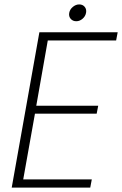

<svg xmlns="http://www.w3.org/2000/svg" viewBox="-20 -848 552 868"><path d="M512 -702 505 -665H196L144 -370H424L417 -334H138L85 -37H395L388 0H33L158 -702ZM325 -752Q309 -752 299.5 -763Q290 -774 293 -790Q296 -806 309.5 -817Q323 -828 338 -828Q354 -828 363 -817Q372 -806 369 -790Q366 -774 353 -763Q340 -752 325 -752Z"/></svg>

Font: Poppins ExtraLight
Style: Italic
Weight: 275
Italic angle: -10°
Designer: Ninad Kale (Devanagari), Jonny Pinhorn (Latin)
Foundry: Indian Type Foundry
Version: Version 3.200;PS 1.000;hotconv 16.6.54;makeotf.lib2.5.65590